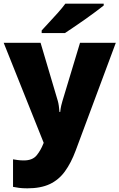

<svg xmlns="http://www.w3.org/2000/svg" viewBox="-21 -786 651 1046"><path d="M128 240Q102 240 83 237.5Q64 235 50 232V82Q61 84 76.5 86Q92 88 109 88Q156 88 178.5 60.5Q201 33 215 -3L217 -8L-1 -553H200L294 -236Q297 -226 299.5 -209Q302 -192 303 -176H307Q309 -196 312.5 -210.5Q316 -225 319 -235L415 -553H610L391 35Q366 102 332.5 148Q299 194 250 217Q201 240 128 240ZM544 -756Q526 -742 499 -721.5Q472 -701 441 -679.5Q410 -658 381.5 -638.5Q353 -619 333 -606H206V-620Q223 -639 247 -664.5Q271 -690 295 -717Q319 -744 335 -766H544Z"/></svg>

Font: Noto Sans Symbols Black
Style: Regular
Weight: 900
Version: Version 2.002